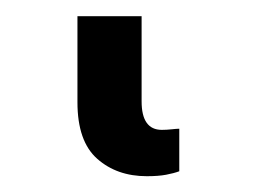

<svg xmlns="http://www.w3.org/2000/svg" viewBox="-20 24 317 237"><path d="M161.2 241.5Q124.3 241.5 100 220Q75.6 198.5 75.6 150.2V44H154.8V149.1Q154.8 184.3 179.7 184.3Q185.7 184.3 191.9 183.6Q198.2 182.9 201.3 182.9V235.4Q194.6 237.9 185 239.7Q175.4 241.5 161.2 241.5Z"/></svg>

Font: Linik Sans Medium
Style: Regular
Weight: 500
Designer: Rasmus Andersson (font), Cristiano Sobral (main changes)
Foundry: rsms
Version: Version 3.018;June 1, 2022;FontCreator 14.0.0.2814 64-bit; t